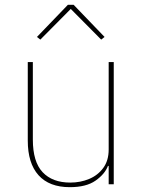

<svg xmlns="http://www.w3.org/2000/svg" viewBox="-20 -763 596 795"><path d="M430 0V-76H427Q414 -42 375.5 -15Q337 12 269 12Q184 12 139.5 -37.5Q95 -87 95 -181V-506H116V-185Q116 -93 156.5 -50Q197 -7 271 -7Q313 -7 349 -22Q385 -37 407.5 -67.5Q430 -98 430 -144V-506H451V0ZM261 -743H285L413 -610L399 -599L273 -726L147 -599L133 -610Z"/></svg>

Font: IBM Plex Sans Thin
Style: Regular
Weight: 250
Designer: Mike Abbink, Paul van der Laan, Pieter van Rosmalen
Foundry: Bold Monday
Version: Version 3.201